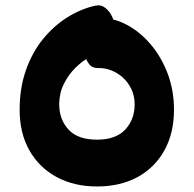

<svg xmlns="http://www.w3.org/2000/svg" viewBox="-20 -665 710 704"><path d="M347.4 -600.2Q398.1 -599.3 446.4 -573.3Q494.7 -547.3 533.5 -501.2Q572.3 -455.1 595.2 -394.1Q618 -333 618 -262.6Q618 -177 582.7 -113.4Q547.3 -49.9 484.1 -15.6Q420.9 18.7 335.8 18.7Q251.4 18.7 187.4 -16Q123.4 -50.7 87.7 -113.8Q52 -177 52 -262.6Q52 -341.8 74.9 -407.2Q97.8 -472.7 137.3 -521.3Q176.9 -570 226.7 -601.3Q276.6 -632.6 329.7 -644.2Q350.2 -648.8 366.7 -635.7Q383.2 -622.7 393 -599.8Q402.8 -577 404.4 -552Q406.1 -527 397.5 -506.6Q388.9 -486.1 368.1 -479Q341.2 -473.8 311.2 -457.5Q281.2 -441.2 255.6 -415.5Q230 -389.8 213.6 -356.2Q197.1 -322.6 197.1 -282.4Q197.1 -227 231.2 -189.9Q265.3 -152.9 335.8 -152.9Q404.7 -152.9 439.2 -189.9Q473.7 -227 473.7 -282.4Q473.7 -312.6 462.1 -337.5Q450.4 -362.4 431.3 -379.9Q412.2 -397.4 388.4 -406.8Q364.7 -416.2 340.6 -415.4Q319.2 -414.7 307.2 -429.4Q295.1 -444.1 290.6 -467.7Q286 -491.3 288.6 -517.1Q291.1 -542.9 299.1 -564.3Q307.1 -585.8 319.6 -596.6Q332 -607.3 347.4 -600.2Z"/></svg>

Font: Playpen Sans Arabic
Style: Regular
Weight: 400
Designer: Azza Alameddine, Laura Meseguer, Veronika Burian, José Scaglione
Foundry: TypeTogether
Version: Version 2.000